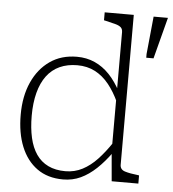

<svg xmlns="http://www.w3.org/2000/svg" viewBox="-54 -808 781 868"><g transform="rotate(5 336.5 -373.5)"><path d="M518 -78Q518 -56 540.5 -49Q563 -42 600 -38L605 -37V0H484L472 -137V-140V-675Q472 -690 463.5 -697.5Q455 -705 438 -709.5Q421 -714 395 -720L386 -722V-758H518ZM279 -547Q323 -547 360 -530.5Q397 -514 427 -482.5Q457 -451 481 -405L476 -358Q455 -404 427.5 -438Q400 -472 364.5 -490.5Q329 -509 284 -509Q239 -509 204 -493Q169 -477 145.5 -445.5Q122 -414 110 -368Q98 -322 98 -264Q98 -208 108 -164Q118 -120 139 -89.5Q160 -59 193 -43Q226 -27 271 -27Q313 -27 348.5 -45.5Q384 -64 415 -97Q446 -130 476 -175L480 -132Q448 -87 414 -55Q380 -23 343.5 -6Q307 11 264 11Q194 11 146 -23.5Q98 -58 73 -119.5Q48 -181 48 -264Q48 -348 76.5 -411.5Q105 -475 156.5 -511Q208 -547 279 -547ZM624 -570 673 -758H608L591 -587V-570Z"/></g></svg>

Font: Roboto Serif Thin
Style: Regular
Weight: 250
Designer: Greg Gazdowicz
Foundry: Commercial Type
Version: Version 1.004